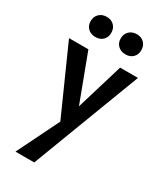

<svg xmlns="http://www.w3.org/2000/svg" viewBox="-226 -717 926 1090"><g transform="rotate(30 237.0 -172.0)"><path d="M224 56 11 -421H138L270 -70ZM346 -421H463L193 289H70L230 -36ZM137 -501Q107 -501 88 -519Q69 -537 69 -566Q69 -596 88 -614.5Q107 -633 137 -633Q167 -633 185.5 -614.5Q204 -596 204 -566Q204 -537 185.5 -519Q167 -501 137 -501ZM335 -501Q304 -501 285 -519Q266 -537 266 -566Q266 -596 285 -614.5Q304 -633 335 -633Q364 -633 382.5 -614.5Q401 -596 401 -566Q401 -537 382.5 -519Q364 -501 335 -501Z"/></g></svg>

Font: Ysabeau
Style: Bold
Weight: 700
Designer: Christian Thalmann (Catharsis Fonts)
Version: Version 2.000;gftools[0.9.27.dev2+g8671c4b]